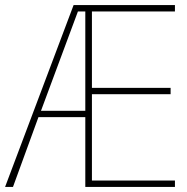

<svg xmlns="http://www.w3.org/2000/svg" viewBox="-21 -734 733 754"><path d="M666 0V-25H340V-364H649V-389H340V-689H666V-714H268L-1 0H30L130 -274H314V0ZM140 -299 285 -689H314V-299Z"/></svg>

Font: Noto Sans Malayalam SemiCondensed Thin
Style: Regular
Weight: 100
Width: 4
Designer: Jelle Bosma - Monotype Design Team
Foundry: Monotype Imaging Inc.
Version: Version 2.104